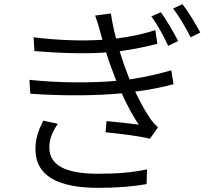

<svg xmlns="http://www.w3.org/2000/svg" viewBox="-20 -857 1040 926"><path d="M756 -798 710 -778C740 -737 769 -684 791 -636L839 -659C817 -704 779 -765 756 -798ZM860 -837 815 -816C846 -775 876 -724 899 -677L946 -700C923 -744 885 -805 860 -837ZM259 -260 189 -275C167 -232 150 -191 151 -135C152 -9 259 49 455 49C541 49 617 43 687 31L689 -40C617 -25 546 -19 453 -19C292 -19 218 -62 218 -146C218 -191 235 -225 259 -260ZM465 -697 474 -665C379 -659 263 -662 142 -677L146 -611C271 -600 395 -597 492 -604C500 -578 509 -551 520 -522L541 -467C427 -457 273 -456 122 -472L126 -405C281 -394 446 -395 567 -407C590 -356 617 -304 649 -256C616 -260 550 -268 494 -273L489 -219C557 -212 647 -202 703 -188L742 -243C728 -256 716 -269 705 -284C678 -325 653 -370 632 -415C704 -424 769 -438 817 -451L806 -518C759 -504 687 -486 605 -474L581 -537L557 -610C626 -619 690 -633 739 -646L729 -712C677 -694 610 -680 540 -671C529 -712 520 -754 515 -792L439 -782C449 -755 458 -725 465 -697Z"/></svg>

Font: Noto Sans HK DemiLight
Style: Regular
Weight: 350
Designer: Ryoko NISHIZUKA 西塚涼子 (kana, bopomofo & ideographs); Paul D. Hunt (Latin, Greek & Cyrillic); Sandoll Communications 산돌커뮤니
Foundry: Adobe
Version: Version 2.004;hotconv 1.0.118;makeotfexe 2.5.65603